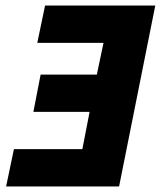

<svg xmlns="http://www.w3.org/2000/svg" viewBox="-20 -670 578 690"><path d="M2 0 30 -134H276L302 -268H100L126 -402H328L352 -516H114L142 -650H538L408 0Z"/></svg>

Font: Source Sans 3 ExtraLight Black
Style: Italic
Weight: 900
Italic angle: -11°
Version: Version 3.052;hotconv 1.1.0;makeotfexe 2.6.0